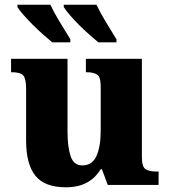

<svg xmlns="http://www.w3.org/2000/svg" viewBox="-20 -786 720 816"><path d="M260 10Q170 10 130.5 -39Q91 -88 91 -188V-407Q91 -450 79.5 -464.5Q68 -479 31 -479H27V-536H267V-226Q267 -162 280 -122.5Q293 -83 330 -83Q372 -83 390 -123Q408 -163 408 -231V-418Q408 -460 392 -469.5Q376 -479 349 -479H345V-536H583V-119Q583 -76 599.5 -66.5Q616 -57 644 -57H654V0H438L413 -67H408Q385 -29 348.5 -9.5Q312 10 260 10ZM398 -606Q381 -620 359 -639.5Q337 -659 315 -681Q293 -703 276 -723Q259 -743 251 -756V-766H390Q406 -732 430 -692.5Q454 -653 475 -619V-606ZM202 -606Q185 -620 163 -639.5Q141 -659 119 -681Q97 -703 79.5 -723Q62 -743 54 -756V-766H194Q210 -732 234 -692.5Q258 -653 279 -619V-606Z"/></svg>

Font: Noto Serif ExtraBold
Style: Regular
Weight: 800
Designer: Monotype Design Team
Foundry: Monotype Imaging Inc.
Version: Version 2.014